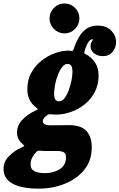

<svg xmlns="http://www.w3.org/2000/svg" viewBox="-126 -830 690 1110"><path d="M-105.5 147Q-105.5 104 -74.2 72.5Q-43 41 -1 22.5Q16.5 14.5 14.8 12.8Q13 11 2.5 0.5Q-27.5 -25.5 -27.5 -63Q-27.5 -106.5 3.5 -138.2Q34.5 -170 75 -188.5Q92 -196 92 -198.5Q92 -201 80.5 -210.5Q32 -248 32 -314.5Q32 -367 54.2 -408.2Q76.5 -449.5 112.5 -478.2Q148.5 -507 190.2 -522.2Q232 -537.5 271.5 -537.5Q279.5 -537.5 285 -535.5Q292 -534.5 294.5 -536.5Q297 -538.5 300 -547Q311.5 -582.5 329 -613.2Q346.5 -644 372.8 -663Q399 -682 437.5 -682Q489.5 -682 517.2 -653Q545 -624 545 -586Q545 -555 525 -530.2Q505 -505.5 468 -505.5Q439 -505.5 418 -521.8Q397 -538 397.5 -564.5Q397.5 -577.5 402.5 -586.2Q407.5 -595 410.2 -599Q413 -603 406.5 -603Q395.5 -603 382.8 -582.8Q370 -562.5 363 -534Q360.5 -526 361 -523.5Q361.5 -521 367 -518Q401 -501.5 422.5 -470Q444 -438.5 444 -393.5Q444 -340 422 -298Q400 -256 363.8 -227Q327.5 -198 284 -182.8Q240.5 -167.5 197.5 -167.5Q185.5 -167.5 171 -169Q162.5 -170 157 -169.2Q151.5 -168.5 144 -162Q135.5 -156 128.5 -147.5Q121.5 -139 121.5 -129.5Q121.5 -105.5 165.5 -105.5Q175.5 -105.5 196.5 -105.8Q217.5 -106 239.2 -106.2Q261 -106.5 273 -106.5Q342 -106.5 373.2 -73.2Q404.5 -40 404.5 21.5Q404.5 97.5 361.8 150.8Q319 204 249.2 232.2Q179.5 260.5 98 260.5Q-0.5 260.5 -53 231.8Q-105.5 203 -105.5 147ZM186.5 -287.5Q186.5 -268.5 193 -256.2Q199.5 -244 216 -244Q232 -244 245.8 -261Q259.5 -278 270 -305Q280.5 -332 286.8 -362Q293 -392 293 -418Q293 -435.5 287 -448Q281 -460.5 264.5 -460.5Q248.5 -460.5 234.5 -443.5Q220.5 -426.5 209.8 -399.8Q199 -373 193 -343.2Q187 -313.5 186.5 -287.5ZM84 48.5Q69.5 63.5 60.2 81Q51 98.5 51 120.5Q50.5 148 73 159.5Q95.5 171 133 171Q182 171 218.8 148.5Q255.5 126 255.5 79.5Q256 59.5 244 51.2Q232 43 204 43H143.5Q135.5 43 128 42.8Q120.5 42.5 111.5 41.5Q101 40.5 95.8 41.2Q90.5 42 84 48.5ZM247 -637Q211.5 -637 186 -662.5Q160.5 -688 160.5 -723.5Q160.5 -759 186 -784.5Q211.5 -810 247 -810Q282.5 -810 307.8 -784.5Q333 -759 333 -723.5Q333 -688 307.8 -662.5Q282.5 -637 247 -637Z"/></svg>

Font: Besley* Narrow Heavy
Style: Italic
Weight: 800
Width: 4
Italic angle: -13°
Designer: Owen Earl
Foundry: indestructible type*
Version: Version 3.000; ttfautohint (v1.8.3)